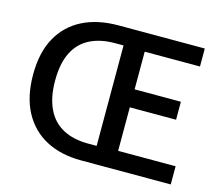

<svg xmlns="http://www.w3.org/2000/svg" viewBox="-103 -873 1169 1010"><g transform="rotate(15 481.0 -368.5)"><path d="M416 0Q307 0 226 -42.5Q145 -85 100.5 -168Q56 -251 56 -371Q56 -492 101 -573Q146 -654 228 -695.5Q310 -737 422 -737H893V-639H592V-434H844V-336H592V-99H905V0ZM430 -95H476V-642H430Q349 -642 292 -612.5Q235 -583 205.5 -523Q176 -463 176 -371Q176 -280 205.5 -218Q235 -156 292 -125.5Q349 -95 430 -95Z"/></g></svg>

Font: Noto Sans KR Thin Medium
Style: Regular
Weight: 500
Version: Version 2.004-H2;hotconv 1.0.118;makeotfexe 2.5.65603